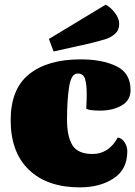

<svg xmlns="http://www.w3.org/2000/svg" viewBox="-20 -786 583 828"><path d="M26 0ZM269 -270Q269 -197 292.5 -159.5Q316 -122 379 -122Q449 -122 488 -193Q506 -190 517.5 -172Q529 -154 529 -133Q529 -56 470.5 -17Q412 22 324 22Q184 22 105 -53.5Q26 -129 26 -268Q26 -402 105.5 -466Q185 -530 328 -530Q421 -530 482 -500.5Q543 -471 543 -398Q543 -353 504.5 -331Q466 -309 412 -309Q366 -309 352 -317Q354 -357 354 -381Q354 -421 347 -445Q340 -469 315 -469Q287 -469 278 -411Q269 -353 269 -270ZM436 -766Q459 -753 476.5 -729.5Q494 -706 494 -683Q494 -656 476.5 -640.5Q459 -625 437.5 -618Q416 -611 368 -599L211 -564L191 -618Z"/></svg>

Font: Sansita Black
Style: Regular
Weight: 900
Designer: Pablo Cosgaya
Foundry: Omnibus-Type
Version: Version 1.006; ttfautohint (v1.5)